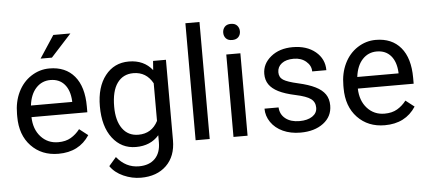

<svg xmlns="http://www.w3.org/2000/svg" viewBox="-58 -884 2739 1226"><g transform="rotate(-5 1311.0 -271.0)"><path d="M287.6 9.8Q180.2 9.8 112.8 -60.8Q45.4 -131.3 45.4 -249.5V-266.1Q45.4 -344.7 75.4 -406.5Q105.5 -468.3 159.4 -503.2Q213.4 -538.1 276.4 -538.1Q379.4 -538.1 436.5 -470.2Q493.7 -402.3 493.7 -275.9V-238.3H135.7Q137.7 -160.2 181.4 -112.1Q225.1 -64 292.5 -64Q340.3 -64 373.5 -83.5Q406.7 -103 431.6 -135.3L486.8 -92.3Q420.4 9.8 287.6 9.8ZM276.4 -463.9Q221.7 -463.9 184.6 -424.1Q147.5 -384.3 138.7 -312.5H403.3V-319.3Q399.4 -388.2 366.2 -426Q333 -463.9 276.4 -463.9ZM320.3 -749H429.7L298.8 -605.5H226.1Z M576.7 -268.6Q576.7 -392.1 633.8 -465.1Q690.9 -538.1 785.2 -538.1Q881.8 -538.1 936 -469.7L940.4 -528.3H1022.9V-12.7Q1022.9 89.8 962.2 148.9Q901.4 208 798.8 208Q741.7 208 687 183.6Q632.3 159.2 603.5 116.7L650.4 62.5Q708.5 134.3 792.5 134.3Q858.4 134.3 895.3 97.2Q932.1 60.1 932.1 -7.3V-52.7Q877.9 9.8 784.2 9.8Q691.4 9.8 634 -64.9Q576.7 -139.6 576.7 -268.6ZM667.5 -258.3Q667.5 -168.9 704.1 -117.9Q740.7 -66.9 806.6 -66.9Q892.1 -66.9 932.1 -144.5V-385.7Q890.6 -461.4 807.6 -461.4Q741.7 -461.4 704.6 -410.2Q667.5 -358.9 667.5 -258.3Z M1257.3 0H1167V-750H1257.3Z M1500 0H1409.7V-528.3H1500ZM1402.3 -668.5Q1402.3 -690.4 1415.8 -705.6Q1429.2 -720.7 1455.6 -720.7Q1481.9 -720.7 1495.6 -705.6Q1509.3 -690.4 1509.3 -668.5Q1509.3 -646.5 1495.6 -631.8Q1481.9 -617.2 1455.6 -617.2Q1429.2 -617.2 1415.8 -631.8Q1402.3 -646.5 1402.3 -668.5Z M1952.1 -140.1Q1952.1 -176.8 1924.6 -197Q1897 -217.3 1828.4 -231.9Q1759.8 -246.6 1719.5 -267.1Q1679.2 -287.6 1659.9 -315.9Q1640.6 -344.2 1640.6 -383.3Q1640.6 -448.2 1695.6 -493.2Q1750.5 -538.1 1835.9 -538.1Q1925.8 -538.1 1981.7 -491.7Q2037.6 -445.3 2037.6 -373H1946.8Q1946.8 -410.2 1915.3 -437Q1883.8 -463.9 1835.9 -463.9Q1786.6 -463.9 1758.8 -442.4Q1731 -420.9 1731 -386.2Q1731 -353.5 1756.8 -336.9Q1782.7 -320.3 1850.3 -305.2Q1918 -290 1960 -269Q2002 -248 2022.2 -218.5Q2042.5 -189 2042.5 -146.5Q2042.5 -75.7 1985.8 -33Q1929.2 9.8 1838.9 9.8Q1775.4 9.8 1726.6 -12.7Q1677.7 -35.2 1650.1 -75.4Q1622.6 -115.7 1622.6 -162.6H1712.9Q1715.3 -117.2 1749.3 -90.6Q1783.2 -64 1838.9 -64Q1890.1 -64 1921.1 -84.7Q1952.1 -105.5 1952.1 -140.1Z M2379.4 9.8Q2272 9.8 2204.6 -60.8Q2137.2 -131.3 2137.2 -249.5V-266.1Q2137.2 -344.7 2167.2 -406.5Q2197.3 -468.3 2251.2 -503.2Q2305.2 -538.1 2368.2 -538.1Q2471.2 -538.1 2528.3 -470.2Q2585.4 -402.3 2585.4 -275.9V-238.3H2227.5Q2229.5 -160.2 2273.2 -112.1Q2316.9 -64 2384.3 -64Q2432.1 -64 2465.3 -83.5Q2498.5 -103 2523.4 -135.3L2578.6 -92.3Q2512.2 9.8 2379.4 9.8ZM2368.2 -463.9Q2313.5 -463.9 2276.4 -424.1Q2239.3 -384.3 2230.5 -312.5H2495.1V-319.3Q2491.2 -388.2 2458 -426Q2424.8 -463.9 2368.2 -463.9Z"/></g></svg>

Font: RobotoInd
Style: Regular
Weight: 400
Designer: Google
Version: Version 2.001101; 2014